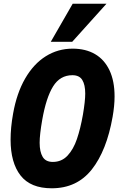

<svg xmlns="http://www.w3.org/2000/svg" viewBox="-20 -997 640 1034"><path d="M37 -245Q37 -310 50.5 -385Q70 -495.5 115.5 -574.2Q161 -653 226.5 -694Q292 -735 371 -735Q441.5 -735 492 -705.5Q542.5 -676 569.8 -618.2Q597 -560.5 597 -477.5Q597 -427.5 586.5 -368Q554.5 -186 474.5 -84.5Q394.5 17 258.5 17Q144.5 17 90.8 -51.8Q37 -120.5 37 -245ZM426.5 -379Q439 -453 439 -493Q439 -540.5 423.2 -566.2Q407.5 -592 370 -592Q303.5 -592 266 -531.8Q228.5 -471.5 207.5 -352Q193.5 -272.5 193.5 -228Q193.5 -179.5 209.8 -152.2Q226 -125 264.5 -125Q312 -125 343.8 -159Q375.5 -193 394.2 -248Q413 -303 426.5 -379ZM253.5 -772 371.5 -977H553.5L369 -772Z"/></svg>

Font: JuliaMono Black
Style: Italic
Weight: 900
Italic angle: -9°
Monospace: yes
Designer: cormullion
Foundry: corm
Version: Version 0.057; ttfautohint (v1.8.4)